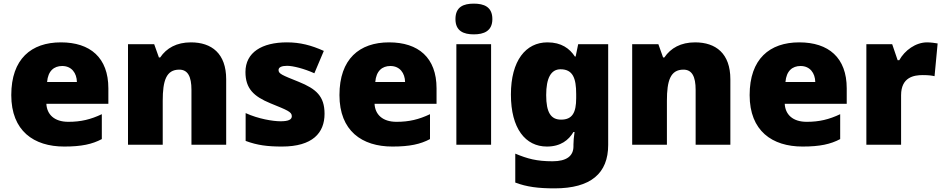

<svg xmlns="http://www.w3.org/2000/svg" viewBox="-20 -796 5188 1056"><path d="M315 -563C152 -563 42 -472 42 -273C42 -76 166 10 333 10C429 10 487 -3 540 -31V-168C479 -139 425 -126 356 -126C278 -126 238 -167 235 -225H576V-310C576 -479 476 -563 315 -563ZM322 -433C374 -433 402 -394 403 -345H239C244 -406 277 -433 322 -433Z M1030 -563C952 -563 896 -532 861 -480H854L828 -553H684V0H875V-242C875 -352 894 -413 966 -413C1013 -413 1033 -375 1033 -302V0H1224V-360C1224 -502 1144 -563 1030 -563Z M1765 -170C1765 -267 1719 -307 1623 -346C1531 -383 1512 -390 1512 -411C1512 -426 1529 -434 1559 -434C1592 -434 1654 -418 1709 -393L1761 -516C1692 -547 1631 -563 1558 -563C1421 -563 1330 -508 1330 -400C1330 -309 1375 -266 1467 -228C1560 -190 1585 -181 1585 -157C1585 -138 1566 -129 1523 -129C1481 -129 1401 -142 1331 -174V-21C1395 3 1452 10 1531 10C1699 10 1765 -65 1765 -170Z M2120 -563C1957 -563 1847 -472 1847 -273C1847 -76 1971 10 2138 10C2234 10 2292 -3 2345 -31V-168C2284 -139 2230 -126 2161 -126C2083 -126 2043 -167 2040 -225H2381V-310C2381 -479 2281 -563 2120 -563ZM2127 -433C2179 -433 2207 -394 2208 -345H2044C2049 -406 2082 -433 2127 -433Z M2586 -776C2530 -776 2485 -759 2485 -691C2485 -625 2530 -607 2586 -607C2641 -607 2688 -625 2688 -691C2688 -759 2641 -776 2586 -776ZM2681 -553H2490V0H2681Z M2991 -563C2872 -563 2790 -463 2790 -276C2790 -89 2870 10 2988 10C3064 10 3108 -26 3134 -70H3140C3136 -43 3134 -18 3134 -1V9C3134 62 3096 91 3019 91C2932 91 2881 77 2814 49V208C2877 232 2941 240 3030 240C3230 240 3325 157 3325 1V-553H3160L3146 -485H3142C3113 -529 3068 -563 2991 -563ZM3063 -415C3131 -415 3149 -365 3149 -279V-256C3149 -177 3128 -138 3066 -138C3010 -138 2984 -177 2984 -273C2984 -366 3010 -415 3063 -415Z M3803 -563C3725 -563 3669 -532 3634 -480H3627L3601 -553H3457V0H3648V-242C3648 -352 3667 -413 3739 -413C3786 -413 3806 -375 3806 -302V0H3997V-360C3997 -502 3917 -563 3803 -563Z M4376 -563C4213 -563 4103 -472 4103 -273C4103 -76 4227 10 4394 10C4490 10 4548 -3 4601 -31V-168C4540 -139 4486 -126 4417 -126C4339 -126 4299 -167 4296 -225H4637V-310C4637 -479 4537 -563 4376 -563ZM4383 -433C4435 -433 4463 -394 4464 -345H4300C4305 -406 4338 -433 4383 -433Z M5079 -563C5016 -563 4956 -519 4926 -465H4917L4887 -553H4745V0H4936V-272C4936 -372 5007 -383 5055 -383C5090 -383 5107 -380 5120 -377L5137 -557C5126 -559 5100 -563 5079 -563Z"/></svg>

Font: Noto Sans Tamil Black
Style: Regular
Weight: 900
Designer: Jelle Bosma - Monotype Design Team
Foundry: Monotype Imaging Inc.
Version: Version 2.004